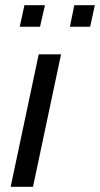

<svg xmlns="http://www.w3.org/2000/svg" viewBox="-20 -719 385 739"><path d="M21 0 129 -510H215L107 0ZM56 -616 74 -699H153L134 -616ZM249 -616 266 -699H345L327 -616Z"/></svg>

Font: Saira Semi Condensed
Style: Italic
Weight: 400
Width: 4
Italic angle: -12°
Designer: Hector Gatti with collaboration of the Omnibus-Type team
Foundry: Omnibus-Type
Version: Version 1.001; ttfautohint (v1.8)